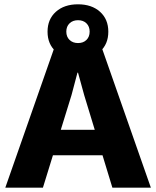

<svg xmlns="http://www.w3.org/2000/svg" viewBox="-20 -862 717 882"><path d="M4.4 0 235.6 -660H441.6L673 0H496.2L367 -424.2L338.4 -528.2H335.8L308.6 -425.4L177.2 0ZM155 -148.8V-265.8H522.4V-148.8ZM338.2 -842.2Q401.4 -842.2 439.5 -807.9Q477.6 -773.6 477.6 -716.4Q477.6 -659.2 439.5 -625Q401.4 -590.8 338.2 -590.8Q275 -590.8 236.7 -625Q198.4 -659.2 198.4 -716.4Q198.4 -773.6 236.7 -807.9Q275 -842.2 338.2 -842.2ZM338.5 -769.2Q314.4 -769.2 299.5 -754.8Q284.6 -740.4 284.6 -716.7Q284.6 -693 299.5 -678.6Q314.4 -664.2 338.5 -664.2Q362.6 -664.2 377.2 -678.6Q391.8 -693 391.8 -716.7Q391.8 -740.4 377.2 -754.8Q362.6 -769.2 338.5 -769.2Z"/></svg>

Font: Work Sans
Style: Regular
Weight: 400
Designer: Wei Huang
Foundry: Wei Huang
Version: Version 2.006; ttfautohint (v1.8.1.43-b0c9)